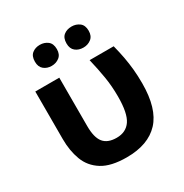

<svg xmlns="http://www.w3.org/2000/svg" viewBox="-174 -890 994 1036"><g transform="rotate(-30 322.5 -371.5)"><path d="M320.8 8.8Q223.1 8.8 168.5 -25.4Q113.8 -59.6 91.8 -118.2Q69.8 -176.8 69.8 -249V-545.9H219.2V-244.1Q219.2 -172.9 244.9 -141.4Q270.5 -109.9 326.2 -109.9Q384.3 -109.9 413.6 -152.8Q442.9 -195.8 442.9 -299.8Q442.9 -364.7 433.3 -422.4Q423.8 -480 408.2 -545.9H558.1Q569.3 -502.4 576.7 -462.9Q584 -423.3 587.9 -383.1Q591.8 -342.8 591.8 -295.9Q591.8 -138.7 523.2 -64.9Q454.6 8.8 320.8 8.8ZM148.4 -686Q148.4 -720.7 168.2 -736.3Q188 -752 216.3 -752Q244.1 -752 264.6 -736.3Q285.2 -720.7 285.2 -686Q285.2 -653.3 264.6 -637.2Q244.1 -621.1 216.3 -621.1Q188 -621.1 168.2 -637.2Q148.4 -653.3 148.4 -686ZM345.2 -686Q345.2 -720.7 365 -736.3Q384.8 -752 414.1 -752Q441.9 -752 462.6 -736.3Q483.4 -720.7 483.4 -686Q483.4 -653.3 462.6 -637.2Q441.9 -621.1 414.1 -621.1Q384.8 -621.1 365 -637.2Q345.2 -653.3 345.2 -686Z"/></g></svg>

Font: Wonky
Style: Regular
Weight: 400
Designer: Monotype Design Team
Foundry: Monotype Imaging Inc.
Version: Version 3.000